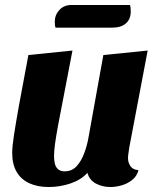

<svg xmlns="http://www.w3.org/2000/svg" viewBox="-20 -731 631 771"><path d="M176 20Q131 20 98 5Q65 -10 47 -40.5Q29 -71 29 -117Q29 -142 36 -188Q43 -234 57 -312Q71 -390 94 -510L271 -528Q251 -421 236.5 -348.5Q222 -276 213.5 -229.5Q205 -183 201 -153.5Q197 -124 197 -104Q197 -89 200 -75Q203 -61 212.5 -52Q222 -43 240 -43Q269 -43 288 -64Q307 -85 318.5 -116.5Q330 -148 335 -177L395 -510L573 -528L499 -138Q498 -129 496 -117Q494 -105 494 -96Q494 -78 504 -63.5Q514 -49 536 -48Q530 -24 511.5 -9Q493 6 469.5 13Q446 20 423 20Q391 20 365 6Q339 -8 331 -37Q306 -9 263.5 5.5Q221 20 176 20ZM203 -620Q201 -626 200.5 -632Q200 -638 200 -644Q200 -671 218.5 -691Q237 -711 267 -711H502Q504 -704 504.5 -697.5Q505 -691 505 -684Q505 -654 485.5 -637Q466 -620 431 -620Z"/></svg>

Font: Sansita Swashed Light
Style: Bold
Weight: 700
Version: Version 1.003